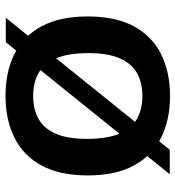

<svg xmlns="http://www.w3.org/2000/svg" viewBox="11 -653 650 712"><g transform="rotate(90 336.0 -297.0)"><path d="M136.5 6.5H46L535.5 -601.5H626ZM335.5 7.5Q246.5 7.5 180.2 -25.5Q114 -58.5 77.5 -126.2Q41 -194 41 -297Q41 -400.5 77.5 -468.2Q114 -536 180.5 -569.2Q247 -602.5 335.5 -602.5Q425 -602.5 491.2 -569.2Q557.5 -536 594 -468.2Q630.5 -400.5 630.5 -297Q630.5 -194 594 -126.5Q557.5 -59 491 -25.8Q424.5 7.5 335.5 7.5ZM335.5 -95Q385.5 -95 421.2 -115Q457 -135 476 -179.2Q495 -223.5 495 -295Q495 -369 475.8 -414.2Q456.5 -459.5 420.8 -479.8Q385 -500 335.5 -500Q286.5 -500 251 -480Q215.5 -460 196.2 -416Q177 -372 177 -300Q177 -225.5 196 -180.5Q215 -135.5 250.5 -115.2Q286 -95 335.5 -95Z"/></g></svg>

Font: Encode Sans SC SemiBold
Style: Regular
Weight: 600
Version: Version 3.002